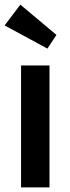

<svg xmlns="http://www.w3.org/2000/svg" viewBox="-23 -810 302 830"><path d="M68 0V-527H191V0ZM182 -600 -3 -700 65 -790 221 -659Z"/></svg>

Font: Mach Medium
Style: Regular
Weight: 500
Version: Version 1.002